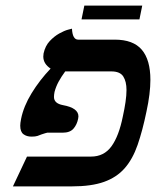

<svg xmlns="http://www.w3.org/2000/svg" viewBox="-20 -663 555 683"><path d="M270 -594 280 -643H486L476 -594ZM212 -409Q198 -390 188.5 -372.5Q179 -355 174 -336Q173 -331 172.5 -326.5Q172 -322 172 -318Q172 -295 204 -289Q259 -279 259 -249Q259 -247 258.5 -245Q258 -243 258 -241Q254 -220 241.5 -205.5Q229 -191 203 -191H148Q146 -191 140.5 -189Q135 -187 128 -185Q121 -182 113.5 -179.5Q106 -177 92 -177Q75 -177 63.5 -185.5Q52 -194 52 -216Q52 -225 55 -240Q64 -285 92.5 -331.5Q121 -378 160 -419Q134 -436 134 -462Q134 -464 134.5 -467Q135 -470 135 -473Q141 -500 157 -517Q173 -534 191 -544Q209 -554 222.5 -557.5Q236 -561 236 -561Q238 -522 258 -522H388Q454 -522 484.5 -486Q515 -450 515 -379Q515 -355 511.5 -326.5Q508 -298 501 -266Q487 -198 469.5 -147.5Q452 -97 423.5 -64.5Q395 -32 350 -16Q305 0 236 0H26L76 -106H304Q350 -106 376.5 -142.5Q403 -179 417 -249Q423 -276 426.5 -300Q430 -324 430 -343Q430 -373 418.5 -391Q407 -409 376 -409Z"/></svg>

Font: Libertinus Serif Semibold Italic
Style: Regular
Weight: 600
Italic angle: -11.5°
Designer: Philipp H. Poll, Khaled Hosny
Foundry: Caleb Maclennan
Version: Version 7.051;RELEASE